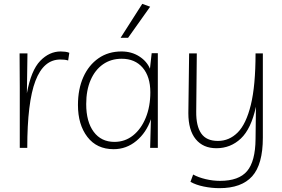

<svg xmlns="http://www.w3.org/2000/svg" viewBox="-20 -770 1471 1000"><path d="M335 -455Q325 -458 315.5 -459Q306 -460 294 -460Q207 -460 164.5 -348.5Q122 -237 122 0H83V-315L82 -492H123L120 -284Q142 -404 189.5 -453Q237 -502 296 -502Q307 -502 319.5 -500.5Q332 -499 341 -495Z M802 -493V0H762L766 -149Q742 -79 690 -36Q638 7 572 7Q484 7 435 -57Q386 -121 386 -223Q386 -306 414 -368.5Q442 -431 493 -466.5Q544 -502 613 -502Q665 -502 705 -476.5Q745 -451 761 -412L770 -493ZM614 -464Q558 -464 516.5 -435Q475 -406 452 -353Q429 -300 429 -228Q429 -136 468 -83.5Q507 -31 576 -31Q631 -31 673 -64.5Q715 -98 739 -156.5Q763 -215 763 -289Q763 -371 723 -417.5Q683 -464 614 -464ZM608 -573 721 -750 762 -735 647 -573Z M1123 210Q1082 210 1041 201.5Q1000 193 972 177L986 139Q1013 154 1051 163Q1089 172 1126 172Q1224 172 1267 121Q1310 70 1311 -46L1313 -214Q1288 -99 1234.5 -48.5Q1181 2 1107 2Q1038 2 999.5 -45Q961 -92 961 -181L965 -492H1005L1002 -189Q1001 -114 1028 -75Q1055 -36 1115 -36Q1174 -36 1218 -80Q1262 -124 1286.5 -224Q1311 -324 1311 -492H1349V-53Q1349 86 1293.5 148Q1238 210 1123 210Z"/></svg>

Font: Livvic ExtraLight
Style: Regular
Weight: 275
Designer: Jacques Le Bailly, Baron von Fonthausen
Version: Version 1.001; ttfautohint (v1.8.2)